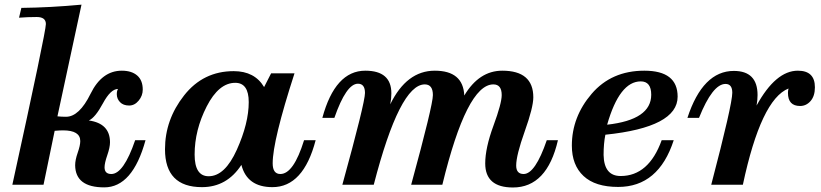

<svg xmlns="http://www.w3.org/2000/svg" viewBox="-20 -810 3599 842"><path d="M437 11.7Q310.5 11.7 309.6 -85.4Q309.6 -108.4 320.8 -140.4Q332 -172.4 332 -191.4Q332 -238.3 256.3 -238.3Q242.7 -238.3 219.7 -236.3L170.9 0H34.2Q181.2 -670.4 181.2 -704.6Q181.2 -735.4 141.1 -735.4Q100.6 -735.4 63.5 -732.4L73.7 -775.4Q202.1 -776.9 337.4 -789.6L231.9 -299.8Q249.5 -297.9 269.5 -297.9Q327.6 -297.9 377.2 -398.9Q426.8 -500 514.2 -500Q557.1 -500 581.5 -479Q606 -458 606 -417Q606 -390.1 588.1 -368.7Q570.3 -347.2 546.4 -347.2Q520.5 -347.2 506.3 -362.1Q492.2 -377 492.2 -397Q492.2 -411.6 497.6 -419.9Q465.3 -419.9 431.4 -356.9Q397.5 -293.9 369.6 -281.7Q462.4 -268.6 462.4 -186Q462.4 -163.6 450.4 -129.2Q438.5 -94.7 438.5 -76.2Q438.5 -46.9 468.3 -46.9Q522 -46.9 572.8 -195.3H618.2Q561.5 11.7 437 11.7Z M1271.5 -488.3Q1175.8 -192.9 1175.8 -93.8Q1175.8 -46.9 1209.5 -46.9Q1267.6 -46.9 1313.5 -195.3H1364.3Q1310.5 10.7 1174.8 10.7Q1063.5 10.7 1038.6 -86.9Q975.1 10.7 865.7 10.7Q703.6 10.7 703.6 -155.3Q703.6 -285.2 787.4 -391.6Q871.1 -498 1004.9 -498Q1096.7 -498 1138.2 -428.2L1168.9 -488.3ZM895 -37.1Q966.3 -37.1 1018.6 -153.3Q1070.8 -269.5 1070.8 -362.3Q1070.8 -446.8 1011.7 -446.8Q939.5 -446.8 886.5 -343.3Q833.5 -239.7 833.5 -132.3Q833.5 -37.1 895 -37.1Z M2229.5 12.2Q2107.9 12.2 2107.9 -93.3Q2107.9 -160.6 2144 -258.8Q2180.2 -356.9 2180.2 -393.1Q2180.2 -439.9 2143.6 -439.9Q2026.9 -439.9 1919.9 0H1783.2Q1878.4 -348.6 1878.4 -393.1Q1878.4 -439.9 1842.8 -439.9Q1732.9 -439.9 1619.1 0H1481.4Q1580.6 -359.9 1580.6 -402.3Q1580.6 -442.9 1549.8 -442.9Q1498.5 -442.9 1446.3 -293H1393.6Q1449.7 -500 1582 -500Q1696.3 -500 1696.3 -400.9Q1696.3 -377 1691.4 -352.5Q1763.2 -500 1886.7 -500Q2011.2 -500 2016.1 -391.1Q2081.1 -500 2182.6 -500Q2318.8 -500 2318.8 -383.3Q2318.8 -339.4 2281.2 -234.1Q2243.7 -128.9 2243.7 -84Q2243.7 -46.9 2276.4 -46.9Q2327.1 -46.9 2377.9 -195.3H2426.8Q2378.9 12.2 2229.5 12.2Z M2690.9 9.8Q2590.3 9.8 2539.1 -38.1Q2487.8 -85.9 2487.8 -171.4Q2487.8 -297.4 2574.7 -398.7Q2661.6 -500 2805.7 -500Q2951.7 -500 2951.7 -386.2Q2951.7 -252 2634.8 -219.2Q2627 -181.2 2627 -130.4Q2628.9 -38.1 2701.7 -38.1Q2825.2 -38.1 2881.8 -195.3H2934.6Q2868.2 9.8 2690.9 9.8ZM2642.6 -263.2Q2835.9 -284.7 2835.9 -394.5Q2835.9 -453.1 2790 -453.1Q2696.8 -453.1 2642.6 -263.2Z M3237.8 0H3099.1Q3191.4 -352.1 3191.4 -403.3Q3191.4 -441.9 3161.6 -441.9Q3105 -441.9 3045.4 -293H2994.6Q3062 -499 3198.2 -499Q3302.2 -499 3302.2 -393.1Q3302.2 -371.6 3297.9 -347.2Q3381.8 -500 3479 -500Q3553.7 -500 3553.7 -427.2Q3553.7 -388.7 3534.7 -366.9Q3515.6 -345.2 3488.8 -345.2Q3435.5 -345.2 3435.5 -402.8Q3435.5 -412.1 3438 -421.9Q3317.4 -374 3237.8 0Z"/></svg>

Font: Munson
Style: Bold Italic
Weight: 700
Italic angle: -12°
Designer: Paul James MIller
Foundry: High-Logic / Made with FontCreator
Version: Version 2.10;May 5, 2019;FontCreator 11.5.0.2430 64-bit